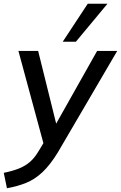

<svg xmlns="http://www.w3.org/2000/svg" viewBox="-53 -775 644 1022"><path d="M0 0ZM-16 227 -33 145Q16 135 50 121Q84 107 108.5 85Q133 63 154 27L178 -13L45 -504H150L246 -117L464 -504H571L255 36Q214 103 173 141.5Q132 180 86 198.5Q40 217 -16 227ZM281 -553 414 -755H519L351 -553Z"/></svg>

Font: Winston Medium
Style: Italic
Weight: 500
Italic angle: -9°
Designer: Original fonts by Vernon Adams / Changes by Cristiano Sobral
Foundry: Original fonts by Vernon Adams / Changes by Cristiano Sobral
Version: Version 2.503;July 17, 2020;FontCreator 13.0.0.2655 64-bit